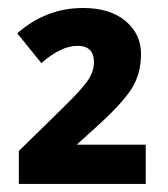

<svg xmlns="http://www.w3.org/2000/svg" viewBox="-20 -744 419 478"><path d="M342.8 -286.1H26.9V-368.2L136.2 -475.1Q186 -523.9 200 -545.7Q213.9 -567.4 213.9 -588.9Q213.9 -629.9 172.9 -629.9Q131.8 -629.9 83 -586.9L22.9 -661.1Q94.7 -724.1 187 -724.1Q253.9 -724.1 292.5 -691.7Q331.1 -659.2 331.1 -609.9Q331.1 -560.5 308.1 -523.9Q285.2 -487.3 222.2 -430.2L170.9 -383.8H342.8Z"/></svg>

Font: OpenSans-Bold
Style: Bold
Weight: 700
Foundry: Ascender Corporation
Version: Version 1.10